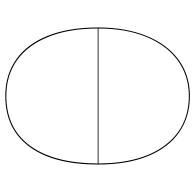

<svg xmlns="http://www.w3.org/2000/svg" viewBox="-26 -704 739 727"><g transform="rotate(90 343.5 -340.5)"><path d="M603 -342Q603 -174 535.5 -82.5Q468 9 343 9Q264 9 205.5 -32Q147 -73 115.5 -152Q84 -231 84 -342Q84 -448 116.5 -527Q149 -606 207.5 -648Q266 -690 343 -690Q423 -690 481.5 -649Q540 -608 571.5 -530Q603 -452 603 -342ZM88 -344H599Q598 -506 530 -596Q462 -686 343 -686Q267 -686 209.5 -644.5Q152 -603 120 -526Q88 -449 88 -344ZM599 -341H88Q88 -232 119.5 -154Q151 -76 208 -35.5Q265 5 343 5Q466 5 532 -85Q598 -175 599 -341Z"/></g></svg>

Font: FiraGO Four
Style: Regular
Weight: 100
Designer: bBox Type
Foundry: bBox Type GmbH
Version: Version 1.001